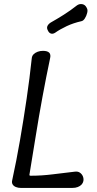

<svg xmlns="http://www.w3.org/2000/svg" viewBox="-20 -924 478 944"><path d="M83 0Q69 0 58 -4.5Q47 -9 42 -17.5Q37 -26 40 -38Q61 -134 78.5 -235.5Q96 -337 111 -439Q126 -541 136 -636Q137 -649 145 -657Q153 -665 165 -669.5Q177 -674 191 -674Q213 -674 222 -665Q231 -656 226 -636Q207 -546 189 -448.5Q171 -351 155.5 -254Q140 -157 125 -67Q124 -63 125.5 -61.5Q127 -60 131 -60Q185 -60 240 -67Q295 -74 348 -80Q363 -82 373 -75Q383 -68 387.5 -57Q392 -46 390 -34Q388 -24 381 -16.5Q374 -9 362.5 -4.5Q351 0 335 0ZM251 -763Q240 -756 230.5 -759Q221 -762 216 -773L215 -775Q209 -786 213 -795.5Q217 -805 229 -813Q261 -831 293.5 -851.5Q326 -872 359 -898Q371 -906 384.5 -903.5Q398 -901 405 -888L408 -882Q412 -874 408.5 -860Q405 -846 397.5 -834Q390 -822 381 -820Q341 -811 308 -795.5Q275 -780 251 -763Z"/></svg>

Font: Winky Sans Light
Style: Italic
Weight: 300
Italic angle: -8.97852°
Designer: Simon Atzbach
Foundry: typofactur
Version: Version 1.205